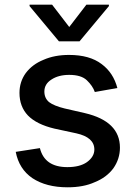

<svg xmlns="http://www.w3.org/2000/svg" viewBox="-20 -787 576 818"><path d="M350 -445Q326 -468 275 -468Q229 -468 199 -448Q169 -429 169 -397Q169 -369 189 -352Q210 -336 255 -325L342 -305Q491 -270 491 -158Q491 -110 463 -70Q434 -31 384 -11Q336 11 268 11Q177 11 118 -28Q61 -67 47 -140L150 -156Q170 -75 267 -75Q320 -75 350 -96Q382 -119 382 -150Q382 -202 305 -219L212 -239Q136 -257 99 -295Q63 -333 63 -391Q63 -439 90 -476Q118 -513 165 -532Q212 -553 274 -553Q362 -553 413 -514Q463 -477 480 -412L384 -395Q375 -421 350 -445ZM348 -767H444V-761L319 -611H231L106 -761V-767H202L275 -672Z"/></svg>

Font: Sinter Medium
Style: Regular
Weight: 500
Foundry: Adobe & rsms
Version: Version 1.000